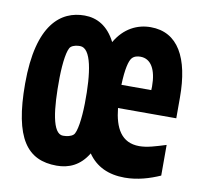

<svg xmlns="http://www.w3.org/2000/svg" viewBox="-67 -625 755 709"><g transform="rotate(10 310.0 -270.0)"><path d="M444 12C492.5 12 537.5 -2 576 -19V-134C537.5 -122 506.5 -112 477 -112C409.5 -112 383 -163.5 375.5 -237H594V-315C594 -463.5 545.5 -552 443 -552C393.5 -552 344.5 -529 312 -473C283.5 -529.5 241.5 -552 195 -552C107 -552 22 -489.5 22 -266.5C22 -60 79 12 189 12C234.5 12 276 -5.5 305.5 -54.5C336.5 -9.5 383 12 444 12ZM143.5 -310.5C144.5 -368.5 151.5 -417 163.5 -428C173 -436.5 188.5 -438 198 -438C240 -438 254 -347.5 252 -231.5C251 -173.5 243.5 -123.5 232 -112.5C223 -104 207.5 -101 193 -101C153 -101 142 -191.5 143.5 -310.5ZM373 -323.5C375 -384 383.5 -414.5 392.5 -425.5C401 -436 414.5 -438 424.5 -438C464 -438 485.5 -400.5 485.5 -337C485.5 -332.5 485.5 -328 485 -323.5Z"/></g></svg>

Font: Monaspace Argon ExtraBold
Style: Bold
Weight: 800
Designer: Riley Cran & the Lettermatic Team
Foundry: Lettermatic
Version: Version 1.000 (Monaspace Argon)